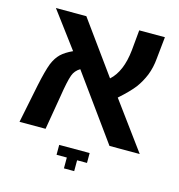

<svg xmlns="http://www.w3.org/2000/svg" viewBox="-113 -706 909 975"><g transform="rotate(15 341.0 -218.0)"><path d="M202 -417 61 -606H221L419 -332Q477 -384 489 -499L499 -606H634L622 -490Q618 -443 602 -402Q586 -363 562 -330Q536 -296 482 -248L664 0H505L261 -338Q234 -322 224 -294Q212 -261 199 -177L169 0H32L73 -202Q90 -283 105 -322Q120 -358 141.5 -378.5Q163 -399 202 -417ZM365 170H311V113H257V61H417V113H365Z"/></g></svg>

Font: Libra Sans
Style: Bold
Weight: 700
Foundry: Context Ltd
Version: Version 1.000